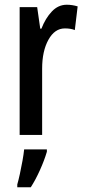

<svg xmlns="http://www.w3.org/2000/svg" viewBox="-20 -570 357 811"><path d="M262 -550Q285 -550 308 -543L296 -443Q279 -450 254 -450Q211 -450 184.5 -402Q158 -354 158 -280V0H63V-540H137L150 -449H155Q172 -493 199 -521.5Q226 -550 262 -550ZM178 71Q167 108 148.5 149Q130 190 110 221H53V209Q58 192 64 164.5Q70 137 75 109Q80 81 82 61H178Z"/></svg>

Font: Noto Sans ExtraCondensed Medium
Style: Regular
Weight: 500
Width: 2
Designer: Monotype Design Team
Foundry: Monotype Imaging Inc.
Version: Version 2.013; ttfautohint (v1.8.4.7-5d5b)